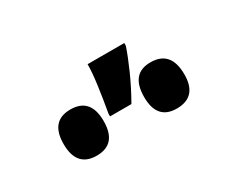

<svg xmlns="http://www.w3.org/2000/svg" viewBox="-47 -959 595 490"><g transform="rotate(-30 250.0 -714.0)"><path d="M273 -677Q294 -714 310 -750Q326 -786 335 -813V-821H227Q227 -798 222 -761Q217 -724 210 -685V-677ZM428 -675Q428 -745 368 -745Q310 -745 310 -676Q310 -609 368 -609Q428 -609 428 -675ZM190 -675Q190 -743 131 -743Q72 -743 72 -675Q72 -607 131 -607Q190 -607 190 -675Z"/></g></svg>

Font: Noto Sans Mono UI Condensed ExtraBold
Style: Regular
Weight: 800
Width: 3
Designer: Monotype Design team
Foundry: Monotype Imaging Inc.
Version: 1.000